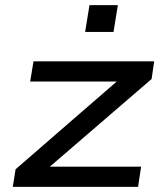

<svg xmlns="http://www.w3.org/2000/svg" viewBox="-20 -731 640 751"><path d="M30 0 41 -69 471 -442 464 -412H98L111 -491H583L573 -422L140 -49L147 -79H532L520 0ZM313 -606 330 -711H441L424 -606Z"/></svg>

Font: Nunito Sans 10pt Expanded Medium
Style: Italic
Weight: 500
Width: 7
Italic angle: -9°
Designer: Vernon Adams
Foundry: Vernon Adams
Version: Version 3.101;gftools[0.9.27]